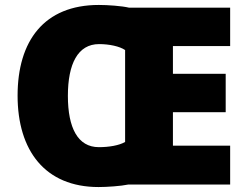

<svg xmlns="http://www.w3.org/2000/svg" viewBox="-20 -745 997 775"><path d="M379 -725C158 -725 51 -580 51 -359C51 -137 162 10 378 10C412 10 469 6 497 0H909V-157H678V-292H891V-447H678V-559H909V-714H501C472 -721 415 -725 379 -725ZM380 -567C421 -567 463 -558 485 -543V-172C461 -158 420 -151 379 -151C294 -151 254 -229 254 -358C254 -487 294 -567 380 -567Z"/></svg>

Font: Noto Sans Gurmukhi Black
Style: Regular
Weight: 900
Designer: Jelle Bosma - Monotype Design Team
Foundry: Monotype Imaging Inc.
Version: Version 2.004